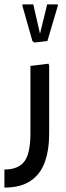

<svg xmlns="http://www.w3.org/2000/svg" viewBox="-20 -651 298 871"><path d="M0 200V118Q63 118 90.5 81.5Q118 45 118 -45V-352L200 -362L203 -354V-45Q203 30 183 85Q163 140 118 170Q73 200 0 200ZM135 -458 127 -465 81 -627 83 -631H131L164 -487L159 -488L194 -631H241L243 -627L195 -465Z"/></svg>

Font: Fustat Medium
Style: Regular
Weight: 500
Designer: Mohamed Gaber, Khaled Hosny, Laura Garcia Mut
Foundry: Kief Type Foundry, Alif Type Foundry, Hard Type Foundry
Version: Version 1.007